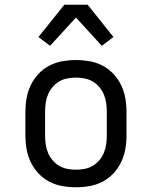

<svg xmlns="http://www.w3.org/2000/svg" viewBox="-20 -781 640 809"><path d="M300 8Q271 8 242.5 3Q214 -2 188 -15.5Q162 -29 142 -50.5Q122 -72 109.5 -98Q97 -124 92 -152.5Q87 -181 87 -210V-310Q87 -339 92 -367.5Q97 -396 109.5 -422Q122 -448 142 -469.5Q162 -491 188 -504.5Q214 -518 242.5 -523Q271 -528 300 -528Q329 -528 357.5 -523Q386 -518 412 -504.5Q438 -491 458 -469.5Q478 -448 490.5 -422Q503 -396 508 -367.5Q513 -339 513 -310V-210Q513 -181 508 -152.5Q503 -124 490.5 -98Q478 -72 458 -50.5Q438 -29 412 -15.5Q386 -2 357.5 3Q329 8 300 8ZM300 -66Q318 -66 336.5 -69.5Q355 -73 371 -82.5Q387 -92 399 -106.5Q411 -121 418 -138Q425 -155 427.5 -173.5Q430 -192 430 -210V-310Q430 -328 427.5 -346.5Q425 -365 418 -382Q411 -399 399 -413.5Q387 -428 371 -437.5Q355 -447 336.5 -450.5Q318 -454 300 -454Q282 -454 263.5 -450.5Q245 -447 229 -437.5Q213 -428 201 -413.5Q189 -399 182 -382Q175 -365 172.5 -346.5Q170 -328 170 -310V-210Q170 -192 172.5 -173.5Q175 -155 182 -138Q189 -121 201 -106.5Q213 -92 229 -82.5Q245 -73 263.5 -69.5Q282 -66 300 -66ZM191 -588 142 -625 251 -761H349L355 -754L458 -625L409 -588L300 -707Z"/></svg>

Font: Iosevka Etoile
Style: Regular
Weight: 400
Designer: Belleve Invis
Foundry: Belleve Invis
Version: Version 33.2.4